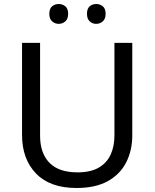

<svg xmlns="http://www.w3.org/2000/svg" viewBox="-20 -928 771 958"><path d="M640 -252Q640 -178 610 -118.5Q580 -59 518.5 -24.5Q457 10 362 10Q229 10 159.5 -62.5Q90 -135 90 -254V-714H180V-251Q180 -164 226.5 -116Q273 -68 367 -68Q432 -68 472.5 -91.5Q513 -115 532 -156.5Q551 -198 551 -252V-714H640ZM226 -859Q226 -885 240 -896.5Q254 -908 273 -908Q292 -908 306 -896.5Q320 -885 320 -859Q320 -834 306 -821.5Q292 -809 273 -809Q254 -809 240 -821.5Q226 -834 226 -859ZM414 -859Q414 -885 427.5 -896.5Q441 -908 460 -908Q479 -908 493 -896.5Q507 -885 507 -859Q507 -834 493 -821.5Q479 -809 460 -809Q441 -809 427.5 -821.5Q414 -834 414 -859Z"/></svg>

Font: Noto Sans Gujarati
Style: Regular
Weight: 400
Designer: Jelle Bosma - Monotype Design Team, Universal Thirst
Foundry: Monotype Imaging Inc.
Version: Version 2.102